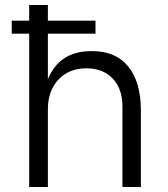

<svg xmlns="http://www.w3.org/2000/svg" viewBox="-20 -750 675 770"><path d="M97 -615H27V-667H97V-730H172V-667H363V-615H172V-432Q194 -487 237.5 -516Q281 -545 346 -545H350Q445 -545 495 -482.5Q545 -420 545 -307V0H471V-323Q471 -394 432 -435Q393 -476 327 -476Q256 -476 214 -430.5Q172 -385 172 -311V0H97Z"/></svg>

Font: Sora-SIA Light
Style: Regular
Weight: 300
Designer: Jonathan Barnbrook, Julián Moncada
Foundry: Barnbrook Fonts
Version: Version 2.000